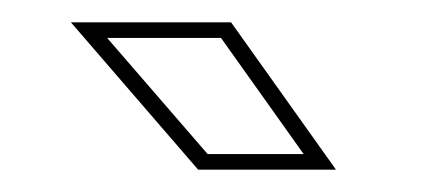

<svg xmlns="http://www.w3.org/2000/svg" viewBox="-20 -708 384 172"><path d="M281 -556H157.5L43.5 -688H187ZM252 -570 178 -674H76L166 -570Z"/></svg>

Font: Tourney Thin Thin
Style: Italic
Weight: 250
Italic angle: -12°
Version: Version 1.015